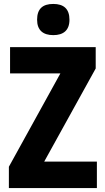

<svg xmlns="http://www.w3.org/2000/svg" viewBox="-20 -953 534 973"><path d="M250 -933C197 -933 168 -909 168 -853C168 -799 199 -775 250 -775C301 -775 332 -799 332 -853C332 -908 303 -933 250 -933ZM471 0V-134H204L465 -606V-714H31V-581H286L25 -108V0Z"/></svg>

Font: Noto Sans Thai Looped Condensed ExtraBold
Style: Regular
Weight: 800
Width: 3
Designer: Sasikarn Vongin, Ben Mitchell
Foundry: The Fontpad Ltd
Version: Version 1.001